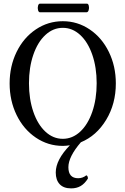

<svg xmlns="http://www.w3.org/2000/svg" viewBox="-20 -793 693 1061"><path d="M201.2 -725.1Q193.4 -725.1 190.2 -737.1Q187 -749 190.2 -761Q193.4 -772.9 201.2 -772.9H460Q467.8 -772.9 470.7 -761Q473.6 -749 470 -737.1Q466.3 -725.1 458 -725.1ZM327.1 13.2Q245.6 13.2 178 -32.5Q110.4 -78.1 71.8 -157.2Q33.2 -236.3 33.2 -332Q33.2 -427.2 71.8 -506.1Q110.4 -585 178 -630.4Q245.6 -675.8 327.1 -675.8Q408.2 -675.8 475.6 -630.4Q543 -585 581.5 -506.1Q620.1 -427.2 620.1 -332Q620.1 -219.2 566.7 -130.9Q513.2 -42.5 426.8 -6.8Q357.9 73.2 357.9 130.9Q357.9 191.9 412.1 191.9Q437 191.9 457 175.8Q465.8 178.7 465.8 193.8Q447.8 222.2 425.5 235.1Q403.3 248 373 248Q331.5 248 309.8 224.9Q288.1 201.7 288.1 160.2Q288.1 90.3 366.2 9.8Q343.3 13.2 327.1 13.2ZM327.1 -25.9Q380.4 -25.9 423.1 -65.4Q465.8 -105 490 -175.3Q514.2 -245.6 514.2 -333Q514.2 -420.4 490 -490.5Q465.8 -560.5 423.1 -599.9Q380.4 -639.2 327.1 -639.2Q273.4 -639.2 230.7 -599.6Q188 -560.1 164.1 -490.2Q140.1 -420.4 140.1 -333Q140.1 -245.6 164.1 -175.5Q188 -105.5 230.7 -65.7Q273.4 -25.9 327.1 -25.9Z"/></svg>

Font: Junicode SmCond Medium
Style: Regular
Weight: 500
Width: 4
Designer: Peter S. Baker
Version: Version 2.206